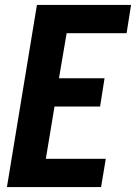

<svg xmlns="http://www.w3.org/2000/svg" viewBox="-20 -755 549 775"><path d="M8 0 129 -735H509L491 -621H249L218 -439H402L384 -325H200L165 -114H407L388 0Z"/></svg>

Font: Iosevka SS18 Heavy
Style: Italic
Weight: 900
Italic angle: -9°
Monospace: yes
Designer: Belleve Invis
Foundry: Belleve Invis
Version: Version 25.1.1; ttfautohint (v1.8.4)